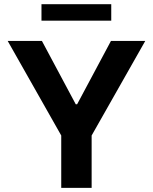

<svg xmlns="http://www.w3.org/2000/svg" viewBox="-20 -904 736 924"><path d="M181.7 -707 344.6 -402.1H351.1L514 -707H679.1L421 -251.9V0H274.7V-251.9L17 -707ZM515.4 -804.5H179.6V-883.8H515.4Z"/></svg>

Font: WEMIX Pretendard Variable
Style: Regular
Weight: 400
Designer: Base glyphs from Inter by Rasmus Andersson; Hangeul glyphs from Noto Sans CJK(Source Han Sans) by Jang Soo-young and Kan
Foundry: Kil Hyung-jin
Version: Version 1.000;Glyphs 3.2 (3208)